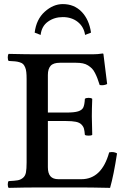

<svg xmlns="http://www.w3.org/2000/svg" viewBox="-20 -908 619 930"><path d="M211.9 -544.9V-362.8H299.8Q340.3 -362.8 358.6 -368.7Q377 -374.5 383.3 -387.2Q389.6 -399.9 391.1 -429.2Q396 -434.1 409.2 -434.1Q421.9 -434.1 426.8 -429.2Q424.8 -379.4 424.8 -344.2Q424.8 -312.5 426.8 -254.9Q422.9 -251 409.2 -251Q395 -251 391.1 -254.9Q389.6 -273.9 386.7 -284.7Q383.8 -295.4 374.5 -304.9Q365.2 -314.5 347.4 -318.1Q329.6 -321.8 299.8 -321.8H211.9V-98.1Q211.9 -68.4 224.4 -54.2Q236.8 -40 263.2 -40H374Q472.7 -40 508.8 -169.9Q530.8 -174.8 546.9 -165Q530.8 -59.6 513.2 2Q511.2 2 488 1.5Q464.8 1 433.8 0.5Q402.8 0 381.8 0H160.2Q104 0 22 2Q17.6 -2.4 17.6 -14.4Q17.6 -26.4 22 -30.8Q51.8 -32.2 65.7 -34.7Q79.6 -37.1 91.1 -46.4Q102.5 -55.7 105.7 -72.8Q108.9 -89.8 108.9 -121.1V-524.9Q108.9 -545.4 107.4 -558.8Q106 -572.3 101.6 -582.3Q97.2 -592.3 91.8 -597.7Q86.4 -603 75.2 -606.4Q64 -609.9 52.7 -610.8Q41.5 -611.8 22 -612.8Q17.6 -617.2 17.6 -629.9Q17.6 -642.6 22 -647Q107.9 -645 160.2 -645H428.2Q454.1 -645 477.1 -648.9Q481 -648.9 481 -646Q482.4 -639.6 499 -501Q482.9 -492.7 462.9 -496.1Q456.5 -515.6 451.9 -528.1Q447.3 -540.5 440.2 -554.4Q433.1 -568.4 425.3 -576.2Q417.5 -584 406.5 -591.1Q395.5 -598.1 381.1 -601.1Q366.7 -604 348.1 -604H270Q238.3 -604 225.1 -589.1Q211.9 -574.2 211.9 -544.9ZM420.9 -750 392.1 -738.8Q386.2 -778.3 356.7 -801.8Q327.1 -825.2 284.2 -825.2Q243.2 -825.2 212.4 -803.2Q181.6 -781.2 176.8 -738.8L147.9 -750Q155.8 -814.5 196.8 -851.3Q237.8 -888.2 284.2 -888.2Q339.4 -888.2 375.5 -850.8Q411.6 -813.5 420.9 -750Z"/></svg>

Font: Common Serif Medium
Style: Regular
Weight: 500
Designer: Philipp H. Poll, Khaled Hosny
Foundry: Stefan Peev, Context Ltd.
Version: Version 1.026